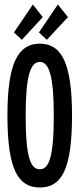

<svg xmlns="http://www.w3.org/2000/svg" viewBox="-20 -822 353 853"><path d="M188 -645 282 -746 237 -802 153 -678ZM77 -645 170 -746 126 -802 42 -678ZM157 11C254 11 300 -70 300 -309C300 -541 254 -628 157 -628C60 -628 13 -541 13 -309C13 -70 60 11 157 11ZM157 -70C116 -70 94 -122 94 -309C94 -487 116 -547 157 -547C197 -547 219 -487 219 -309C219 -122 197 -70 157 -70Z"/></svg>

Font: Inconsolata ExtraCondensed
Style: Bold
Weight: 700
Width: 2
Monospace: yes
Designer: Raph Levien, Cyreal, Brenton Simpson
Foundry: Raph Levien, Cyreal, Google
Version: Version 3.100